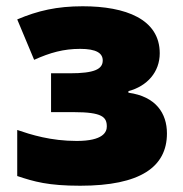

<svg xmlns="http://www.w3.org/2000/svg" viewBox="-20 -583 584 613"><path d="M244 -563C162 -563 101 -549 35 -521L89 -392C140 -415 183 -427 236 -427C288 -427 308 -413 308 -390C308 -362 281 -349 203 -349H143V-225H215C307 -225 321 -209 321 -179C321 -162 310 -133 225 -133C142 -133 79 -153 35 -168V-21C89 -3 134 10 236 10C428 10 513 -50 513 -157C513 -221 478 -275 390 -287V-292C450 -308 490 -353 490 -413C490 -522 381 -563 244 -563Z"/></svg>

Font: Noto Sans UI Black
Style: Regular
Weight: 900
Designer: Monotype Design Team
Foundry: Monotype Imaging Inc.
Version: Version 1.901